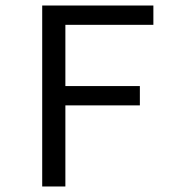

<svg xmlns="http://www.w3.org/2000/svg" viewBox="-20 -676 640 696"><path d="M133 0H217V-294H487V-364H217V-586H536V-656H133Z"/></svg>

Font: Hasklig
Style: Regular
Weight: 400
Monospace: yes
Designer: Paul D. Hunt, Teo Tuominen
Foundry: Adobe Systems Incorporated
Version: Version 2.030;PS 1.0;hotconv 16.6.51;makeotf.lib2.5.65220